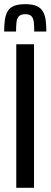

<svg xmlns="http://www.w3.org/2000/svg" viewBox="-34 -900 242 920"><path d="M44 0V-688H129V0ZM87 -880Q122 -880 142 -871Q162 -862 172 -844Q182 -826 185 -802.5Q188 -779 188 -749H130Q130 -775 128 -793.5Q126 -812 117 -822Q108 -832 87 -832Q66 -832 56.5 -822Q47 -812 45 -793.5Q43 -775 43 -749H-14Q-14 -779 -11 -802.5Q-8 -826 1.5 -844Q11 -862 31.5 -871Q52 -880 87 -880Z"/></svg>

Font: Saira UltraCondensed SemiBold
Style: Regular
Weight: 600
Width: 1
Designer: Hector Gatti with collaboration of the Omnibus-Type team
Foundry: Omnibus-Type
Version: Version 1.101